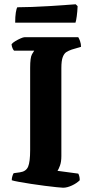

<svg xmlns="http://www.w3.org/2000/svg" viewBox="-20 -878 433 898"><path d="M275 0Q268 0 244.5 -2.5Q221 -5 189 -9Q157 -13 125 -18Q93 -23 68 -27.5Q43 -32 35 -35Q35 -45 38 -54.5Q41 -64 44 -68L73 -72Q102 -76 111.5 -98.5Q121 -121 121 -176V-561Q121 -609 129.5 -624Q138 -639 140 -641H46Q43 -643 39 -651.5Q35 -660 34 -671Q39 -678 51.5 -685.5Q64 -693 76.5 -698.5Q89 -704 95 -704H346Q350 -698 354.5 -685.5Q359 -673 359 -659L315 -646Q301 -641 290.5 -634.5Q280 -628 273.5 -611Q267 -594 267 -560V-148Q267 -121 260.5 -103.5Q254 -86 249 -79L346 -66Q348 -63 350.5 -55Q353 -47 353 -35Q339 -21 316.5 -10.5Q294 0 275 0ZM51 -772Q51 -801 54 -819.5Q57 -838 61 -844Q90 -844 130 -845.5Q170 -847 211 -849.5Q252 -852 285 -854.5Q318 -857 334 -858L343 -849Q342 -824 339 -802Q336 -780 333 -772Z"/></svg>

Font: Texturina 72pt ExtraBold
Style: Regular
Weight: 800
Designer: Guillermo Torres Carreño
Foundry: Omnibus-Type
Version: Version 1.002; ttfautohint (v1.8.3)